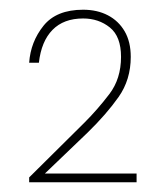

<svg xmlns="http://www.w3.org/2000/svg" viewBox="-20 -727 341 395"><path d="M40 -598Q43 -641 69.5 -674Q96 -707 151 -707Q180 -707 202 -695.5Q224 -684 236.5 -662.5Q249 -641 249 -610Q249 -563 224 -527.5Q199 -492 160 -454L64 -362L59 -370H261V-352H40V-362L154 -475Q181 -502 205 -533.5Q229 -565 229 -610Q229 -652 206 -670.5Q183 -689 151 -689Q111 -689 88 -665.5Q65 -642 60 -598Z"/></svg>

Font: Poppins Devanagari Thin
Style: Regular
Weight: 100
Designer: Ninad Kale (Devanagari), Jonny Pinhorn (Latin)
Foundry: Indian Type Foundry
Version: 4.005